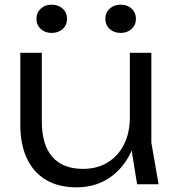

<svg xmlns="http://www.w3.org/2000/svg" viewBox="-20 -789 748 822"><path d="M308 13Q231 13 177.5 -18.5Q124 -50 95.5 -110Q67 -170 67 -254V-563H159V-269Q159 -169 204 -117.5Q249 -66 335 -66Q396 -66 441 -93.5Q486 -121 511 -171Q536 -221 536 -287L572 -266Q566 -181 530.5 -118Q495 -55 438 -21Q381 13 308 13ZM567 0 536 -192V-563H628V-178L659 0ZM201 -648Q173 -648 154.5 -665Q136 -682 136 -709Q136 -735 154.5 -752Q173 -769 201 -769Q230 -769 248.5 -752Q267 -735 267 -709Q267 -682 248.5 -665Q230 -648 201 -648ZM497 -648Q468 -648 449.5 -665Q431 -682 431 -709Q431 -735 449.5 -752Q468 -769 497 -769Q525 -769 543.5 -752Q562 -735 562 -709Q562 -682 543.5 -665Q525 -648 497 -648Z"/></svg>

Font: Unbounded Light
Style: Regular
Weight: 300
Designer: Luke Prowse, Jean-Baptiste Morizot, Fátima Lázaro, Florian Runge
Foundry: NaN
Version: Version 1.700